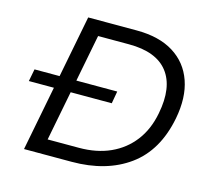

<svg xmlns="http://www.w3.org/2000/svg" viewBox="-101 -818 1014 935"><g transform="rotate(15 406.0 -350.0)"><path d="M33 -326 45 -388H462L451 -326ZM96 0 232 -700H476Q590 -700 663 -654.5Q736 -609 764.5 -527Q793 -445 772 -336Q739 -166 624.5 -83Q510 0 336 0ZM195 -75H353Q442 -75 510.5 -106Q579 -137 624 -195.5Q669 -254 685 -338Q712 -475 654 -550Q596 -625 458 -625H302Z"/></g></svg>

Font: REM Light
Style: Italic
Weight: 300
Italic angle: -11°
Designer: Octavio Pardo
Foundry: Ashler Design
Version: Version 1.005;gftools[0.9.28]